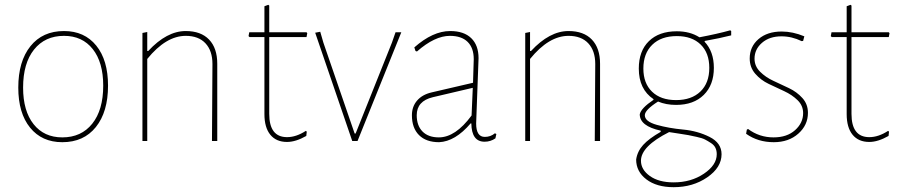

<svg xmlns="http://www.w3.org/2000/svg" viewBox="-20 -586 3731 798"><path d="M246 -457Q331 -457 380 -396.5Q429 -336 429 -230Q429 -121 378.5 -58Q328 5 239 5Q154 5 105 -55.5Q56 -116 56 -222Q56 -331 106.5 -394Q157 -457 246 -457ZM246 -437Q167 -437 121.5 -380Q76 -323 76 -222Q76 -125 119.5 -70Q163 -15 239 -15Q318 -15 363.5 -72Q409 -129 409 -230Q409 -327 365.5 -382Q322 -437 246 -437Z M592 -453V-374H596Q673 -457 752 -457Q815 -457 849 -421.5Q883 -386 883 -321V0H861L863 -320Q863 -375 834 -406Q805 -437 752 -437Q670 -437 592 -341V0H572V-449Z M1173 4Q1128 4 1103.5 -26Q1079 -56 1079 -112V-432H1017L1013 -436L1016 -452H1079V-560L1095 -566L1099 -563V-452H1254L1257 -448L1254 -432H1099V-113Q1099 -16 1173 -16Q1211 -16 1251 -42L1255 -39L1253 -21Q1209 4 1173 4Z M1311 -454 1324 -409 1454 -31H1458L1609 -409L1624 -452H1648L1466 0H1444L1290 -450Z M1851 -457Q1908 -457 1938.5 -427.5Q1969 -398 1969 -344Q1969 -332 1964 -209Q1959 -86 1959 -73Q1959 -17 1995 -17Q2019 -17 2037 -32L2043 -29L2039 -11Q2019 3 1994 3Q1940 3 1939 -73H1936Q1872 2 1805 5Q1751 5 1721.5 -24.5Q1692 -54 1692 -107Q1692 -143 1713.5 -168Q1735 -193 1774 -202L1946 -242L1949 -340Q1949 -387 1923.5 -412Q1898 -437 1850 -437Q1787 -437 1713 -372L1707 -374L1702 -389Q1779 -457 1851 -457ZM1945 -221 1779 -182Q1712 -166 1712 -107Q1712 -64 1736 -39.5Q1760 -15 1804 -15Q1873 -15 1940 -106Z M2183 -453V-374H2187Q2264 -457 2343 -457Q2406 -457 2440 -421.5Q2474 -386 2474 -321V0H2452L2454 -320Q2454 -375 2425 -406Q2396 -437 2343 -437Q2261 -437 2183 -341V0H2163V-449Z M2793 -456Q2848 -456 2887 -431Q2961 -445 3015 -460L3019 -457V-439Q2972 -427 2910 -416L2908 -413Q2947 -372 2947 -304Q2947 -233 2905 -191.5Q2863 -150 2790 -150Q2748 -150 2715 -164Q2660 -129 2660 -107Q2660 -81 2710 -67Q2760 -53 2819.5 -47.5Q2879 -42 2929 -17Q2979 8 2979 55Q2979 110 2919.5 151Q2860 192 2780 192Q2709 192 2666.5 159.5Q2624 127 2624 77Q2629 43 2653 16.5Q2677 -10 2726 -38V-43Q2639 -62 2639 -111Q2644 -136 2696 -171V-174Q2635 -215 2635 -301Q2635 -374 2677 -415Q2719 -456 2793 -456ZM2793 -436Q2728 -436 2691 -400Q2654 -364 2654 -301Q2654 -240 2690 -205Q2726 -170 2790 -170Q2854 -170 2891 -205.5Q2928 -241 2928 -304Q2928 -366 2892 -401Q2856 -436 2793 -436ZM2644 82Q2644 119 2681 145.5Q2718 172 2780 172Q2852 172 2905.5 136Q2959 100 2959 55Q2959 40 2953.5 28.5Q2948 17 2935 8.5Q2922 0 2910.5 -6Q2899 -12 2876 -17Q2853 -22 2840.5 -24.5Q2828 -27 2800 -31Q2772 -35 2761 -37Q2644 22 2644 82Z M3229 -455Q3275 -455 3323 -435L3318 -416L3312 -415Q3271 -435 3228 -435Q3178 -435 3147 -408Q3116 -381 3116 -342Q3116 -311 3139 -288Q3162 -265 3194.5 -250Q3227 -235 3259.5 -219.5Q3292 -204 3315 -178.5Q3338 -153 3338 -117Q3338 -66 3298 -30.5Q3258 5 3196 5Q3130 5 3081 -30L3084 -47L3089 -50Q3136 -15 3195 -15Q3251 -15 3284.5 -45Q3318 -75 3318 -116Q3318 -147 3295 -169.5Q3272 -192 3239.5 -207Q3207 -222 3174.5 -237.5Q3142 -253 3119 -279.5Q3096 -306 3096 -343Q3096 -392 3132.5 -423.5Q3169 -455 3229 -455Z M3593 4Q3548 4 3523.5 -26Q3499 -56 3499 -112V-432H3437L3433 -436L3436 -452H3499V-560L3515 -566L3519 -563V-452H3674L3677 -448L3674 -432H3519V-113Q3519 -16 3593 -16Q3631 -16 3671 -42L3675 -39L3673 -21Q3629 4 3593 4Z"/></svg>

Font: Alegreya Sans SC Thin
Style: Regular
Weight: 100
Designer: Juan Pablo del Peral
Foundry: Huerta Tipografica
Version: Version 2.007